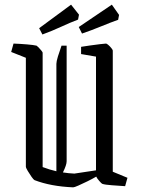

<svg xmlns="http://www.w3.org/2000/svg" viewBox="-20 -795 603 824"><path d="M91 -547 28 -572 38 -608Q66 -607 95.5 -604.5Q125 -602 137 -599Q139 -598 145.5 -591.5Q152 -585 157.5 -578Q163 -571 163 -569V-78Q192 -67 222 -60V-521Q222 -531 228.5 -552.5Q235 -574 244 -599H266V-103Q266 -87 250 -55Q275 -51 299 -50L392 -64V-552L328 -563V-594Q340 -596 364 -599.5Q388 -603 409.5 -605.5Q431 -608 435 -608Q438 -608 445 -602Q452 -596 458 -588.5Q464 -581 464 -578V-58L527 -32L517 4Q489 2 460 0Q431 -2 419 -6Q416 -7 406 -18.5Q396 -30 393 -37Q376 -27 354.5 -16.5Q333 -6 316 1.5Q299 9 294 9Q198 5 128 -22Q124 -24 115.5 -36Q107 -48 99 -61.5Q91 -75 91 -80ZM162 -647 148 -674 285 -775 319 -732 315 -711Q281 -698 242 -680Q203 -662 162 -647ZM332 -651 318 -679 460 -775 491 -731 487 -710Q453 -698 413 -681.5Q373 -665 332 -651Z"/></svg>

Font: Grenze Gotisch Light
Style: Regular
Weight: 300
Designer: Renata Polastri
Foundry: Omnibus-Type
Version: Version 1.001